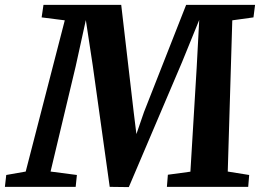

<svg xmlns="http://www.w3.org/2000/svg" viewBox="-61 -763 1068 784"><path d="M-41 0 -35.5 -48.5 44 -62.5 203.5 -680 109 -692 116.5 -743H434L485 -304.5L496 -215.5L527 -305.5L699 -743H980.5L974 -692L887.5 -680L869 -62.5L956.5 -48.5L952.5 0H620.5L624.5 -49.5L716.5 -62L742 -485L752.5 -681.5L682 -508.5L465 1L387 0L317.5 -497L289.5 -681L248 -492L145.5 -62.5L253 -48.5L248 0Z"/></svg>

Font: Merriweather 20pt ExtraBold
Style: Italic
Weight: 800
Italic angle: -7.8°
Version: Version 2.101